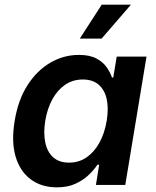

<svg xmlns="http://www.w3.org/2000/svg" viewBox="-20 -782 661 812"><path d="M220.2 10.3Q155.8 10.3 110.4 -23.2Q64.9 -56.6 46.1 -119.4Q27.3 -182.1 42 -270.5Q56.6 -360.4 96.9 -422.6Q137.2 -484.9 193.6 -517.3Q250 -549.8 313.5 -549.8Q359.9 -549.8 388.2 -534.4Q416.5 -519 431.6 -496.8Q446.8 -474.6 453.6 -454.1H459L473.6 -542.5H599.6L509.8 0H385.7L399.4 -85.4H392.1Q377.9 -64 355 -42Q332 -20 299.1 -4.9Q266.1 10.3 220.2 10.3ZM272 -94.2Q314 -94.2 346.4 -116.7Q378.9 -139.2 400.6 -178.7Q422.4 -218.3 431.2 -271Q439.9 -324.2 431.2 -363.3Q422.4 -402.3 397 -424.1Q371.6 -445.8 330.1 -445.8Q287.6 -445.8 254.9 -423.1Q222.2 -400.4 200.9 -361.1Q179.7 -321.8 171.4 -271Q163.1 -219.7 171.4 -179.7Q179.7 -139.6 204.8 -116.9Q230 -94.2 272 -94.2ZM317.4 -618.7 410.2 -762.2H533.7L409.7 -618.7Z"/></svg>

Font: Inter 16pt SemiBold
Style: Italic
Weight: 600
Italic angle: -9.3988°
Version: Version 4.001;git-66647c0bb